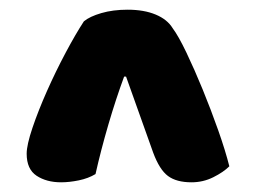

<svg xmlns="http://www.w3.org/2000/svg" viewBox="-20 -686 528 396"><path d="M153 -642Q165 -652 189 -659Q213 -666 243 -666Q277 -666 301 -656Q325 -646 336 -628Q348 -612 364.5 -577.5Q381 -543 398 -501.5Q415 -460 430 -417.5Q445 -375 453 -343Q441 -331 420 -320.5Q399 -310 375 -310Q344 -310 326.5 -323Q309 -336 296 -371L240 -528H236Q219 -482 203.5 -429Q188 -376 177 -327Q162 -318 142.5 -314Q123 -310 106 -310Q76 -310 55.5 -323.5Q35 -337 35 -369Q35 -387 47 -422.5Q59 -458 77 -498.5Q95 -539 115.5 -577.5Q136 -616 153 -642Z"/></svg>

Font: Baloo Da 2 ExtraBold
Style: Regular
Weight: 800
Designer: Noopur Datye, Sulekha Rajkumar and Ek Type
Foundry: Ek Type
Version: Version 1.640;hotconv 1.0.111;makeotfexe 2.5.65597; ttfautoh